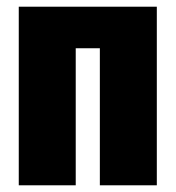

<svg xmlns="http://www.w3.org/2000/svg" viewBox="-20 -553 524 573"><path d="M278 0V-409H206V0H36V-533H448V0Z"/></svg>

Font: Fira Sans Extra Condensed ExtraBold
Style: Regular
Weight: 800
Width: 1
Designer: Carrois Corporate & Edenspiekermann AG
Foundry: Carrois Corporate GbR & Edenspiekermann AG
Version: Version 4.203